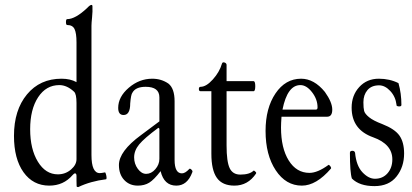

<svg xmlns="http://www.w3.org/2000/svg" viewBox="-20 -746 1681 783"><path d="M299 17Q293 17 292.5 13.5Q292 10 292 -8V-28Q292 -39 286 -39Q282 -39 276 -32Q239 11 181 11Q115 11 76 -43.5Q37 -98 37 -192Q37 -297 90 -361Q143 -425 231 -425Q267 -425 292 -411V-573Q292 -611 284 -627.5Q276 -644 254 -644Q249 -644 249 -656Q249 -668 254 -668Q287 -668 335 -713Q347 -726 353 -726Q357 -726 357 -720Q358 -700 355.5 -675.5Q353 -651 353 -641V-114Q353 -40 387 -40Q393 -40 408 -43Q410 -43 412 -36Q414 -29 414.5 -23Q415 -17 413 -15Q349 -7 299 17ZM216 -35Q247 -35 270 -55Q292 -74 292 -97V-326Q292 -363 282 -372Q253 -399 222 -399Q168 -399 135.5 -349.5Q103 -300 103 -219Q103 -138 134.5 -86.5Q166 -35 216 -35Z M542 11Q508 11 486.5 -12Q465 -35 465 -73Q465 -129 555 -195L630 -251V-349Q630 -392 574 -392Q533 -392 520 -368Q514 -361 511 -324Q511 -277 484 -277Q462 -277 462 -306Q462 -351 505 -388Q548 -425 601 -425Q638 -425 667 -405Q692 -385 692 -333V-94Q692 -39 722 -39Q735 -39 751 -56Q754 -61 761 -54Q767 -48 764 -43Q744 11 699 11Q649 11 635 -48Q608 -13 588.5 -1Q569 11 542 11ZM576 -37Q597 -37 613.5 -56Q630 -75 630 -98V-221L626 -225Q568 -182 547.5 -157Q527 -132 527 -104Q527 -78 542 -57.5Q557 -37 576 -37Z M936 11Q887 11 864.5 -20.5Q842 -52 842 -119V-374H798Q791 -374 791 -383Q791 -392 798 -392Q821 -392 848 -422Q875 -452 885 -486Q887 -494 896 -491Q904 -488 904 -481V-415H1014Q1021 -415 1021 -394.5Q1021 -374 1014 -374H904V-153Q904 -87 916.5 -60.5Q929 -34 960 -34Q998 -34 1014 -50Q1015 -51 1018 -49Q1021 -47 1023.5 -44Q1026 -41 1024 -38Q991 11 936 11Z M1211 11Q1146 11 1104.5 -51.5Q1063 -114 1063 -212Q1063 -305 1103.5 -365Q1144 -425 1208 -425Q1261 -425 1305 -371Q1335 -329 1335 -299Q1335 -270 1314 -270H1128Q1126 -242 1126 -226Q1126 -142 1157.5 -91.5Q1189 -41 1242 -41Q1275 -41 1319 -73Q1320 -75 1323.5 -72Q1327 -69 1329 -65Q1331 -61 1330 -59Q1270 11 1211 11ZM1205 -399Q1152 -399 1132 -299H1268Q1275 -299 1275 -308Q1275 -341 1252.5 -370Q1230 -399 1205 -399Z M1507 13Q1446 13 1415 -18Q1407 -43 1407 -123Q1407 -131 1417 -131Q1426 -131 1428 -123Q1433 -70 1458 -43.5Q1483 -17 1509 -17Q1541 -17 1560.5 -39.5Q1580 -62 1580 -96Q1580 -158 1502 -186Q1414 -217 1414 -307Q1414 -357 1445 -391Q1476 -425 1525 -425Q1569 -425 1605 -407Q1617 -365 1617 -318Q1617 -312 1608 -312Q1602 -312 1599 -314Q1596 -316 1597 -319Q1593 -352 1571.5 -375Q1550 -398 1526 -398Q1495 -398 1478.5 -378.5Q1462 -359 1462 -329Q1462 -305 1465 -293.5Q1468 -282 1485 -268Q1502 -254 1539 -240Q1590 -220 1609 -193Q1628 -166 1628 -120Q1628 -65 1597 -26Q1566 13 1507 13Z"/></svg>

Font: Junicode Cond Light
Style: Regular
Weight: 300
Width: 3
Designer: Peter S. Baker
Version: Version 2.201